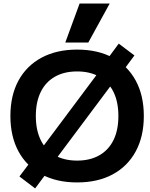

<svg xmlns="http://www.w3.org/2000/svg" viewBox="-20 -1020 847 1084"><path d="M178.3 43.7 89.7 -23.7 152.4 -106.7 156.3 -103.7 595 -690.3 591 -693.3 650.4 -773.7 739 -707 677 -623.3 673 -626.3 234.3 -39.7 238.3 -36.7ZM415.3 10Q299.7 10 214.8 -35.5Q130 -81 84.3 -165.3Q38.7 -249.7 38.7 -365Q38.7 -481 84.3 -565Q130 -649 214.8 -694.5Q299.7 -740 415.3 -740Q532 -740 616.3 -694.5Q700.7 -649 746.3 -565Q792 -481 792 -365Q792 -249.7 746.3 -165.3Q700.7 -81 616.3 -35.5Q532 10 415.3 10ZM415.3 -113.3Q488.7 -113.3 541 -143.3Q593.4 -173.3 620.9 -229.5Q648.4 -285.7 648.4 -365Q648.4 -444.3 620.9 -500.5Q593.4 -556.7 541 -586.7Q488.7 -616.7 415.3 -616.7Q342 -616.7 289.6 -586.7Q237.3 -556.7 209.8 -500.5Q182.3 -444.3 182.3 -365Q182.3 -285.7 209.8 -229.5Q237.3 -173.3 289.6 -143.3Q342 -113.3 415.3 -113.3ZM478.6 -780H348.7L429.4 -1000H599.3Z"/></svg>

Font: M PLUS 1 Thin
Style: Regular
Weight: 100
Designer: Coji Morishita
Foundry: UNDERFOREST DESIGN
Version: Version 1.001